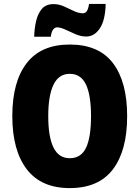

<svg xmlns="http://www.w3.org/2000/svg" viewBox="-20 -953 714 983"><path d="M631 -358Q631 -182 558 -86Q485 10 337 10Q191 10 117 -86.5Q43 -183 43 -359Q43 -534 116.5 -629.5Q190 -725 337 -725Q486 -725 558.5 -629.5Q631 -534 631 -358ZM227 -358Q227 -252 254 -197.5Q281 -143 337 -143Q395 -143 420.5 -196.5Q446 -250 446 -358Q446 -466 420 -520.5Q394 -575 337 -575Q281 -575 254 -519.5Q227 -464 227 -358ZM155 -765Q156 -805 164.5 -843.5Q173 -882 194 -907Q215 -932 254 -932Q281 -932 307 -920.5Q333 -909 357.5 -897Q382 -885 405 -885Q417 -885 424.5 -896Q432 -907 436 -933H521Q519 -849 491 -807.5Q463 -766 422 -766Q394 -766 366.5 -778Q339 -790 314.5 -801.5Q290 -813 271 -813Q263 -813 253.5 -803.5Q244 -794 240 -765Z"/></svg>

Font: Noto Sans Lao UI Cond Blk
Style: Regular
Weight: 900
Width: 3
Designer: Monotype Design Team
Foundry: Monotype Imaging Inc.
Version: Version 2.000; ttfautohint (v1.8.4.7-5d5b)